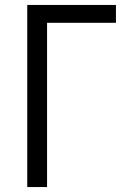

<svg xmlns="http://www.w3.org/2000/svg" viewBox="-20 -755 540 775"><path d="M90 0V-735H448V-663H170V0Z"/></svg>

Font: Iosevka SS08
Style: Regular
Weight: 400
Monospace: yes
Designer: Belleve Invis
Foundry: Belleve Invis
Version: 2.1.0; ttfautohint (v1.8.2)